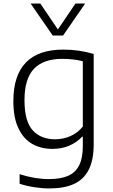

<svg xmlns="http://www.w3.org/2000/svg" viewBox="-20 -828 632 1078"><path d="M90 203.5V150Q176 177.5 254 177.5Q320.5 177.5 362.2 159.2Q404 141 424.5 100.2Q445 59.5 445 -9V-60.5H441Q411.5 -28.5 369 -10.2Q326.5 8 274.5 8Q211 8 161.8 -19.5Q112.5 -47 83.8 -106.8Q55 -166.5 55 -260Q55 -405 125.5 -477.2Q196 -549.5 335 -549.5Q425 -549.5 506 -525V-17.5Q506 70 478.2 124.8Q450.5 179.5 395.5 204.8Q340.5 230 256.5 230Q217 230 172 223Q127 216 90 203.5ZM445 -117.5V-484Q394.5 -497.5 329.5 -497.5Q223.5 -497.5 170.5 -441.5Q117.5 -385.5 117.5 -266Q117.5 -147.5 163.2 -96.8Q209 -46 289.5 -46Q334.5 -46 375.2 -63.8Q416 -81.5 445 -117.5ZM403.5 -808H458L334 -628.5H276L152 -808H206.5L305 -662.5Z"/></svg>

Font: Encode Sans Semi Expanded Light
Style: Regular
Weight: 300
Width: 6
Designer: Multiple Designers
Foundry: Impallari Type
Version: Version 2.000